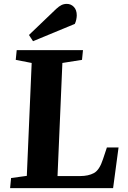

<svg xmlns="http://www.w3.org/2000/svg" viewBox="-20 -968 661 988"><path d="M37 -52 118 -63 143 -644 61 -660 66 -710H407L402 -660L301 -644L276 -62H392Q435 -62 463.5 -77.5Q492 -93 510 -149L530 -209H590L562 0H32ZM269 -922Q284 -936 296.5 -942Q309 -948 324 -948Q345 -948 360 -932.5Q375 -917 375 -889Q375 -880 372.5 -867.5Q370 -855 365 -845L150 -756L129 -788Z"/></svg>

Font: Literata 36pt
Style: Bold Italic
Weight: 700
Italic angle: -2°
Designer: Latin by Veronika Burian and Jose Scaglione. Greek by Irene Vlachou. Cyrillic by Vera Evstafieva
Foundry: TypeTogether
Version: Version 3.002